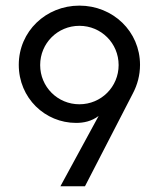

<svg xmlns="http://www.w3.org/2000/svg" viewBox="-20 -653 561 673"><path d="M191.7 0H277.8L445.8 -325.7C461.8 -356.2 470.8 -389.6 470.8 -425.7C470.8 -543.1 375.7 -633.3 258.3 -633.3C141 -633.3 45.8 -543.1 45.8 -425.7C45.8 -309 138.2 -222.2 246.5 -222.2C273.6 -222.2 300.7 -227.8 325.7 -246.5ZM258.3 -287.5C181.9 -287.5 120.8 -348.6 120.8 -425C120.8 -501.4 181.9 -562.5 258.3 -562.5C334.7 -562.5 395.8 -501.4 395.8 -425C395.8 -348.6 334.7 -287.5 258.3 -287.5Z"/></svg>

Font: Afacad
Style: Regular
Weight: 400
Designer: Kristian Moeller
Foundry: Dicotype
Version: Version 1.000